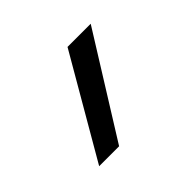

<svg xmlns="http://www.w3.org/2000/svg" viewBox="-55 -864 369 369"><g transform="rotate(45 130.0 -679.0)"><path d="M23.9 -770 229 -642.1V-587.9L23.9 -707Z"/></g></svg>

Font: PoppinsZ Light
Style: Regular
Weight: 300
Designer: Ninad Kale (Devanagari), Jonny Pinhorn (Latin)
Foundry: Indian Type Foundry
Version: Version 3.002;FEAKit 1.0